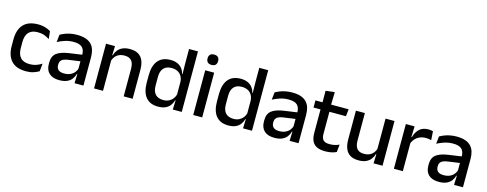

<svg xmlns="http://www.w3.org/2000/svg" viewBox="-27 -1345 5141 2028"><g transform="rotate(15 2544.0 -331.0)"><path d="M257.5 11.5Q148.5 11.5 95.8 -46.2Q43 -104 43 -209.5V-280Q43 -386 96 -443.5Q149 -501 257.5 -501Q287.5 -501 312.8 -495.5Q338 -490 358.5 -481.2Q379 -472.5 393.5 -463L402 -379Q378 -396 346.5 -407.8Q315 -419.5 273 -419.5Q206 -419.5 173.8 -383.2Q141.5 -347 141.5 -278V-212Q141.5 -144.5 173.8 -108Q206 -71.5 273 -71.5Q315.5 -71.5 348 -83.2Q380.5 -95 406.5 -112L398 -27Q375 -12.5 339.2 -0.5Q303.5 11.5 257.5 11.5Z M786 0 790 -116 786.5 -131V-285L787 -309.5Q787 -366 758.2 -392.5Q729.5 -419 666 -419Q614.5 -419 570.5 -404.5Q526.5 -390 491 -371L500 -453Q520 -464.5 547 -475.5Q574 -486.5 608 -493.5Q642 -500.5 682.5 -500.5Q738 -500.5 776.5 -487.2Q815 -474 838.5 -449Q862 -424 872.8 -389Q883.5 -354 883.5 -311V0ZM620.5 11Q548 11 509.5 -24.8Q471 -60.5 471 -126.5V-141.5Q471 -211.5 514.2 -245.2Q557.5 -279 650.5 -292L797.5 -313L803 -242L662 -222Q611.5 -215 590 -197.8Q568.5 -180.5 568.5 -147V-140Q568.5 -106.5 589.2 -88.5Q610 -70.5 652.5 -70.5Q691.5 -70.5 719.5 -83.5Q747.5 -96.5 765 -118.2Q782.5 -140 789 -166.5L802.5 -101H784.5Q776.5 -71 758 -45.5Q739.5 -20 706.2 -4.5Q673 11 620.5 11Z M1323.5 0V-302Q1323.5 -337.5 1313.8 -363.5Q1304 -389.5 1281.8 -404Q1259.5 -418.5 1221 -418.5Q1185.5 -418.5 1159.5 -405.5Q1133.5 -392.5 1117.2 -370.5Q1101 -348.5 1094 -320.5L1078 -388.5H1099Q1107.5 -419.5 1127 -444.8Q1146.5 -470 1179 -485Q1211.5 -500 1259.5 -500Q1317 -500 1352.5 -478.2Q1388 -456.5 1404.8 -415Q1421.5 -373.5 1421.5 -313V0ZM999.5 0V-489H1097.5L1093.5 -374.5L1097.5 -368.5V0Z M1700 11Q1612.5 11 1566.8 -44Q1521 -99 1521 -204.5V-282Q1521 -388.5 1567.2 -444.2Q1613.5 -500 1704 -500Q1747.5 -500 1778.8 -486.2Q1810 -472.5 1829.8 -447.5Q1849.5 -422.5 1858 -388.5H1890.5L1863 -298Q1861.5 -338 1845.5 -365.2Q1829.5 -392.5 1801.5 -406.5Q1773.5 -420.5 1736 -420.5Q1679.5 -420.5 1649.5 -388Q1619.5 -355.5 1619.5 -291.5V-198Q1619.5 -135.5 1649.2 -103Q1679 -70.5 1736 -70.5Q1770.5 -70.5 1796.8 -83.5Q1823 -96.5 1840.5 -119Q1858 -141.5 1864.5 -169.5L1887.5 -100.5H1859Q1851 -70 1832.2 -44.5Q1813.5 -19 1781.5 -4Q1749.5 11 1700 11ZM1860.5 0 1864.5 -114.5 1863 -145.5V-348.5L1863.5 -367.5L1861 -506V-662H1958.5V0Z M2084 0V-489H2182V0ZM2133 -561Q2104 -561 2089.8 -575.8Q2075.5 -590.5 2075.5 -616.5V-618.5Q2075.5 -644.5 2089.8 -659.2Q2104 -674 2133 -674Q2162 -674 2176.2 -659.2Q2190.5 -644.5 2190.5 -618.5V-616.5Q2190.5 -590 2176.2 -575.5Q2162 -561 2133 -561Z M2468 11Q2380.5 11 2334.8 -44Q2289 -99 2289 -204.5V-282Q2289 -388.5 2335.2 -444.2Q2381.5 -500 2472 -500Q2515.5 -500 2546.8 -486.2Q2578 -472.5 2597.8 -447.5Q2617.5 -422.5 2626 -388.5H2658.5L2631 -298Q2629.5 -338 2613.5 -365.2Q2597.5 -392.5 2569.5 -406.5Q2541.5 -420.5 2504 -420.5Q2447.5 -420.5 2417.5 -388Q2387.5 -355.5 2387.5 -291.5V-198Q2387.5 -135.5 2417.2 -103Q2447 -70.5 2504 -70.5Q2538.5 -70.5 2564.8 -83.5Q2591 -96.5 2608.5 -119Q2626 -141.5 2632.5 -169.5L2655.5 -100.5H2627Q2619 -70 2600.2 -44.5Q2581.5 -19 2549.5 -4Q2517.5 11 2468 11ZM2628.5 0 2632.5 -114.5 2631 -145.5V-348.5L2631.5 -367.5L2629 -506V-662H2726.5V0Z M3138 0 3142 -116 3138.5 -131V-285L3139 -309.5Q3139 -366 3110.2 -392.5Q3081.5 -419 3018 -419Q2966.5 -419 2922.5 -404.5Q2878.5 -390 2843 -371L2852 -453Q2872 -464.5 2899 -475.5Q2926 -486.5 2960 -493.5Q2994 -500.5 3034.5 -500.5Q3090 -500.5 3128.5 -487.2Q3167 -474 3190.5 -449Q3214 -424 3224.8 -389Q3235.5 -354 3235.5 -311V0ZM2972.5 11Q2900 11 2861.5 -24.8Q2823 -60.5 2823 -126.5V-141.5Q2823 -211.5 2866.2 -245.2Q2909.5 -279 3002.5 -292L3149.5 -313L3155 -242L3014 -222Q2963.5 -215 2942 -197.8Q2920.5 -180.5 2920.5 -147V-140Q2920.5 -106.5 2941.2 -88.5Q2962 -70.5 3004.5 -70.5Q3043.5 -70.5 3071.5 -83.5Q3099.5 -96.5 3117 -118.2Q3134.5 -140 3141 -166.5L3154.5 -101H3136.5Q3128.5 -71 3110 -45.5Q3091.5 -20 3058.2 -4.5Q3025 11 2972.5 11Z M3529 10Q3470.5 10 3435 -7.8Q3399.5 -25.5 3383.5 -61.2Q3367.5 -97 3367.5 -150.5V-449.5H3464.5V-162Q3464.5 -117 3485 -96Q3505.5 -75 3554 -75Q3583 -75 3609.5 -81Q3636 -87 3658.5 -98L3650 -15Q3626 -3 3594.5 3.5Q3563 10 3529 10ZM3291 -405V-483H3654L3645.5 -405ZM3368.5 -474.5 3368 -609 3466 -620.5 3462 -474.5Z M3830 -489V-187Q3830 -152 3839.8 -125.8Q3849.5 -99.5 3872 -85Q3894.5 -70.5 3932.5 -70.5Q3968.5 -70.5 3994.2 -83.5Q4020 -96.5 4036.5 -118.8Q4053 -141 4059.5 -168.5L4075.5 -100.5H4054.5Q4046 -70 4026.5 -44.5Q4007 -19 3974.5 -4Q3942 11 3894 11Q3837 11 3801.2 -10.8Q3765.5 -32.5 3748.8 -74.2Q3732 -116 3732 -176V-489ZM4154 -489V0H4056L4060 -114.5L4056 -120.5V-489Z M4372 -295.5 4351 -372H4375Q4390.5 -430 4427 -463.2Q4463.5 -496.5 4526.5 -496.5Q4541.5 -496.5 4553.2 -494.2Q4565 -492 4574.5 -489L4580.5 -393.5Q4568.5 -397.5 4553.5 -399.8Q4538.5 -402 4521 -402Q4467.5 -402 4428.5 -374.5Q4389.5 -347 4372 -295.5ZM4278 0V-489H4373.5L4369 -346.5L4376 -339.5V0Z M4936 0 4940 -116 4936.5 -131V-285L4937 -309.5Q4937 -366 4908.2 -392.5Q4879.5 -419 4816 -419Q4764.5 -419 4720.5 -404.5Q4676.5 -390 4641 -371L4650 -453Q4670 -464.5 4697 -475.5Q4724 -486.5 4758 -493.5Q4792 -500.5 4832.5 -500.5Q4888 -500.5 4926.5 -487.2Q4965 -474 4988.5 -449Q5012 -424 5022.8 -389Q5033.5 -354 5033.5 -311V0ZM4770.5 11Q4698 11 4659.5 -24.8Q4621 -60.5 4621 -126.5V-141.5Q4621 -211.5 4664.2 -245.2Q4707.5 -279 4800.5 -292L4947.5 -313L4953 -242L4812 -222Q4761.5 -215 4740 -197.8Q4718.5 -180.5 4718.5 -147V-140Q4718.5 -106.5 4739.2 -88.5Q4760 -70.5 4802.5 -70.5Q4841.5 -70.5 4869.5 -83.5Q4897.5 -96.5 4915 -118.2Q4932.5 -140 4939 -166.5L4952.5 -101H4934.5Q4926.5 -71 4908 -45.5Q4889.5 -20 4856.2 -4.5Q4823 11 4770.5 11Z"/></g></svg>

Font: Anek Odia Medium Medium
Style: Regular
Weight: 500
Version: Version 1.003